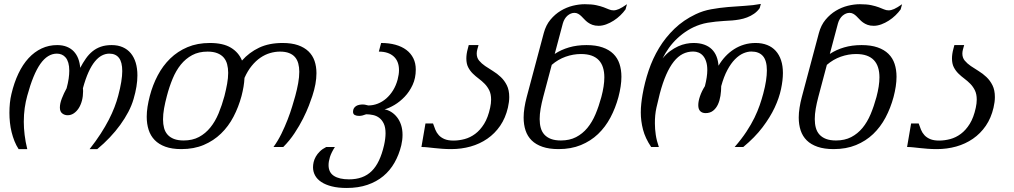

<svg xmlns="http://www.w3.org/2000/svg" viewBox="-20 -748 5162 977"><path d="M401.9 -298.8Q402.4 -294.9 402.6 -291Q402.8 -287.1 402.8 -283.2Q402.8 -258.3 397 -236.1Q391.1 -213.9 380.6 -197.5Q370.1 -181.2 355.7 -171.4Q341.3 -161.6 324.2 -161.6Q308.6 -161.6 296.7 -170.9Q284.7 -180.2 284.7 -200.7Q284.7 -221.2 294.7 -247.1Q304.7 -273 318.9 -298.8Q326.2 -325.7 329.4 -347.9Q332.5 -370.1 332.5 -388.2Q332.5 -411.6 327.7 -428.2Q322.8 -444.8 314.2 -455.1Q305.7 -465.3 294.2 -470.2Q282.7 -475.1 269.6 -475.1Q222.2 -475.1 185.3 -422.9Q148.5 -370.6 118.7 -260.8Q110.4 -231 105.7 -198Q101.1 -165.1 101.1 -128.4Q101.1 -96.2 105.3 -61.8Q109.4 -27.4 118.7 10.7H74.7Q62.5 -7.8 53.7 -29.8Q45 -51.8 39.1 -75.5Q33.2 -99.1 30.6 -124Q27.9 -148.9 27.9 -173.8Q27.9 -199.2 30.3 -223.4Q32.8 -247.6 38.1 -269.5Q51.8 -327.6 73.8 -373.8Q95.7 -419.9 125.5 -452.2Q155.3 -484.4 191.9 -501.5Q228.5 -518.6 271 -518.6Q298.9 -518.6 320.1 -510Q341.3 -501.5 355.7 -486.1Q370.1 -470.7 378.2 -449.5Q386.2 -428.2 388.2 -402.8Q401.9 -428.7 417 -450.2Q432.1 -471.7 450.7 -486.8Q469.3 -502 493.2 -510.3Q517.1 -518.6 548.3 -518.6Q580.1 -518.6 604.5 -507.8Q628.9 -497.1 645.5 -477.1Q662.1 -457 670.7 -428.5Q679.2 -399.9 679.2 -364.3Q679.2 -310.1 659.7 -244.2Q650.4 -211.9 633.1 -178.7Q615.7 -145.5 592 -112.8Q568.4 -80.1 538.8 -48.9Q509.3 -17.6 475.1 10.7H436Q468.3 -30.3 492.2 -67.4Q516.1 -104.5 533.5 -138.2Q550.8 -171.9 562.5 -202.4Q574.2 -232.9 581.5 -260.8Q602.1 -338.4 602.1 -386.2Q602.1 -432.1 585.2 -453.6Q568.4 -475.1 536.1 -475.1Q517.1 -475.1 498.5 -465.6Q480 -456.1 462.9 -435.3Q445.8 -414.6 430.4 -380.9Q415.1 -347.2 401.9 -298.8Z M1209 -259.3Q1193.8 -203.1 1168.2 -154.1Q1142.6 -105 1104.7 -68.4Q1066.9 -31.7 1016.8 -10.5Q966.8 10.7 902.8 10.7Q855 10.7 821.5 -1.5Q788.1 -13.7 767.1 -35.4Q746.1 -57.1 736.3 -87.4Q726.6 -117.7 726.6 -153.8Q726.6 -178.2 730.7 -204.6Q734.9 -231 742.2 -259.3Q756.8 -315.4 782.7 -364.5Q808.6 -413.6 846.2 -450.2Q883.8 -486.8 934.1 -508.1Q984.4 -529.3 1047.9 -529.3Q1115.7 -529.3 1155.3 -505.1Q1194.8 -481 1211.4 -439.9Q1248 -481.4 1298.6 -505.4Q1349.1 -529.3 1418 -529.3Q1463.9 -529.3 1496.3 -518.1Q1528.8 -506.8 1549.8 -486.6Q1570.8 -466.3 1580.6 -438Q1590.3 -409.7 1590.3 -375.5Q1590.3 -349.1 1585 -319.8Q1579.6 -290.5 1569.3 -259.3Q1563.5 -241.2 1551.8 -210.7Q1540 -180.2 1522 -144.3Q1503.9 -108.4 1479 -70.6Q1454.1 -32.7 1421.4 0H1371.6Q1394 -30.8 1411.9 -67.1Q1429.7 -103.5 1443.6 -139.4Q1457.5 -175.3 1467 -207Q1476.6 -238.8 1482.4 -259.3Q1491.7 -293.5 1497.3 -324.7Q1502.9 -356 1502.9 -382.8Q1502.9 -405.8 1497.8 -424.8Q1492.7 -443.8 1481.2 -457.3Q1469.7 -470.7 1450.9 -478Q1432.1 -485.4 1404.8 -485.4Q1379.9 -485.4 1354.5 -478Q1329.1 -470.7 1305.4 -454.6Q1281.7 -438.5 1261 -413.1Q1240.2 -387.7 1224.1 -351.6Q1223.1 -329.6 1219.2 -306.6Q1215.3 -283.7 1209 -259.3ZM1122.1 -259.3Q1130.4 -292 1135.7 -321.5Q1141.1 -351.1 1141.1 -377.4Q1141.1 -401.4 1135.7 -421.4Q1130.4 -441.4 1117.9 -455.6Q1105.5 -469.7 1085.4 -477.5Q1065.4 -485.4 1036.1 -485.4Q991.2 -485.4 958 -467.5Q924.8 -449.7 900.1 -419.2Q875.5 -388.7 858.4 -347.4Q841.3 -306.2 829.1 -259.3Q820.3 -226.6 814.9 -196.5Q809.6 -166.5 809.6 -140.6Q809.6 -116.2 814.9 -96.4Q820.3 -76.7 832.8 -62.7Q845.2 -48.8 865.2 -41Q885.3 -33.2 914.6 -33.2Q959.5 -33.2 992.7 -51Q1025.9 -68.8 1050.5 -99.4Q1075.2 -129.9 1092.3 -171.1Q1109.4 -212.4 1122.1 -259.3Z M2003.4 -343.3Q2006.8 -356.4 2008.5 -368.2Q2010.3 -379.9 2010.3 -391.1Q2010.3 -436.5 1983.2 -460.9Q1956.1 -485.4 1907.7 -485.4L1919.4 -529.3Q1959.5 -529.3 1992.2 -520.3Q2024.9 -511.2 2047.9 -493.9Q2070.8 -476.6 2083.3 -451.4Q2095.7 -426.3 2095.7 -394Q2095.7 -350.6 2079.6 -315.9Q2063.5 -281.2 2039.3 -255.9Q2015.1 -230.5 1987.5 -214.1Q1960 -197.8 1937 -191.4Q1954.6 -188.5 1970.9 -178.2Q1987.3 -168 2000.2 -151.6Q2013.2 -135.3 2020.8 -112.5Q2028.3 -89.8 2028.3 -61.5Q2028.3 -35.6 2022 -8.8Q2010.3 39.6 1987.5 79.6Q1964.8 119.6 1930.4 148.2Q1896 176.8 1849.6 192.6Q1803.2 208.5 1744.1 208.5Q1700.7 208.5 1668.7 200.4Q1636.7 192.4 1615.2 178.2Q1593.8 164.1 1583.3 144.8Q1572.8 125.5 1572.8 103Q1572.8 90.8 1575.9 76.9Q1579.1 63 1586.9 49.1Q1594.7 35.2 1607.7 22.5Q1620.6 9.8 1640.1 0H1684.1Q1666 28.3 1658.9 51Q1651.9 73.7 1651.9 92.3Q1651.9 129.4 1679.2 147Q1706.5 164.6 1755.9 164.6Q1792.5 164.6 1821.3 154.1Q1850.1 143.6 1871.6 122.3Q1893.1 101.1 1908.4 68.6Q1923.8 36.1 1934.1 -8.3Q1941.9 -43 1941.9 -69.8Q1941.9 -99.6 1933.1 -118.4Q1924.3 -137.2 1910.4 -147.9Q1896.5 -158.7 1878.7 -162.6Q1860.8 -166.5 1843.3 -166.5Q1833.5 -162.6 1824.5 -160.4Q1815.4 -158.2 1807.6 -158.2Q1793.9 -158.2 1785.2 -162.8Q1776.4 -167.5 1776.4 -179.2Q1776.4 -189.9 1780.8 -197Q1785.2 -204.1 1792.2 -208.5Q1799.3 -212.9 1808.1 -214.6Q1816.9 -216.3 1825.7 -216.3Q1833.5 -216.3 1840.6 -214.6Q1847.7 -212.9 1854 -211.4Q1878.9 -211.4 1902.1 -220.5Q1925.3 -229.5 1945.1 -246.6Q1964.8 -263.7 1980 -288.1Q1995.1 -312.5 2003.4 -343.3Z M2287.6 -32.7Q2315.4 -32.7 2344 -40.3Q2372.6 -47.9 2397.9 -66.7Q2423.3 -85.4 2443.4 -117.7Q2463.4 -149.9 2474.1 -199.7Q2479 -222.2 2479 -241.2Q2479 -269 2469.7 -288.1Q2460.4 -307.1 2446.3 -321.5Q2432.1 -335.9 2416 -347.9Q2399.9 -359.9 2385.7 -373.8Q2371.6 -387.7 2362.3 -405.8Q2353 -423.8 2353 -450.7Q2353 -461.4 2354.7 -473.6Q2356.4 -485.8 2360.4 -500L2365.2 -518.6H2415L2408.7 -496.1Q2405.8 -484.9 2405.8 -475.6Q2405.8 -454.1 2418 -439.5Q2430.2 -424.8 2448.7 -412.1Q2467.3 -399.4 2488.5 -386.5Q2509.8 -373.5 2528.3 -356Q2546.9 -338.4 2559.1 -314Q2571.3 -289.6 2571.3 -253.9Q2571.3 -241.7 2569.6 -228.5Q2567.9 -215.3 2564.5 -200.2Q2552.2 -147.5 2525.1 -107.9Q2498 -68.4 2459.7 -42Q2421.4 -15.6 2374.5 -2.4Q2327.6 10.7 2275.9 10.7Q2250.5 10.7 2229.2 9Q2208 7.3 2189.7 5.4Q2171.4 3.4 2155.5 1.7Q2139.6 0 2124.5 0L2145 -119.6H2183.6Q2189 -103.5 2195.3 -87.9Q2201.7 -72.3 2212.9 -60.1Q2224.1 -47.9 2241.9 -40.3Q2259.8 -32.7 2287.6 -32.7Z M2747.1 -580.1Q2757.8 -620.1 2781 -647.9Q2804.2 -675.8 2833.5 -693.4Q2862.8 -710.9 2894.8 -718.8Q2926.8 -726.6 2955.6 -726.6Q2990.7 -726.6 3013.4 -721.7Q3036.1 -716.8 3051.8 -710.9Q3067.4 -705.1 3078.6 -700.2Q3089.8 -695.3 3102.1 -695.3Q3114.3 -695.3 3129.9 -702.1Q3145.5 -709 3170.4 -726.6L3163.1 -700.2Q3151.9 -684.6 3136.5 -669.7Q3121.1 -654.8 3102.8 -643.1Q3084.5 -631.3 3064.7 -624Q3044.9 -616.7 3025.9 -616.7Q3007.8 -616.7 2994.6 -621.6Q2981.4 -626.5 2971.4 -633.8Q2961.4 -641.1 2953.6 -649.7Q2945.8 -658.2 2938.2 -665.5Q2930.7 -672.9 2922.1 -677.7Q2913.6 -682.6 2902.8 -682.6Q2894 -682.6 2885 -679Q2876 -675.3 2867.9 -668.5Q2859.9 -661.6 2853.8 -651.6Q2847.7 -641.6 2844.2 -629.4L2802.7 -473.6Q2835.4 -495.1 2875.5 -506.8Q2915.5 -518.6 2964.4 -518.6Q3012.2 -518.6 3045.9 -506.8Q3079.6 -495.1 3101.1 -473.9Q3122.6 -452.6 3132.3 -423.1Q3142.1 -393.6 3142.1 -357.4Q3142.1 -334 3138.2 -308.1Q3134.3 -282.2 3127 -254.4Q3111.8 -198.2 3086.2 -149.9Q3060.5 -101.6 3023.2 -65.9Q2985.8 -30.3 2935.8 -9.8Q2885.7 10.7 2822.3 10.7Q2774.4 10.7 2740.5 -1Q2706.5 -12.7 2685.3 -33.7Q2664.1 -54.7 2654.3 -84.2Q2644.5 -113.8 2644.5 -149.9Q2644.5 -173.8 2648.7 -200.2Q2652.8 -226.6 2660.2 -254.4ZM3040 -254.4Q3047.4 -282.2 3051.3 -307.4Q3055.2 -332.5 3055.2 -354.5Q3055.2 -382.3 3048.3 -404.3Q3041.5 -426.3 3027.1 -441.7Q3012.7 -457 2990.2 -465.1Q2967.8 -473.1 2936 -473.1Q2897 -473.1 2858.4 -459.5Q2819.8 -445.8 2787.6 -418L2744.1 -254.4Q2735.8 -223.1 2731 -195.1Q2726.1 -167 2726.1 -142.1Q2726.1 -117.2 2731.7 -97.2Q2737.3 -77.1 2750.2 -63Q2763.2 -48.8 2783.7 -41Q2804.2 -33.2 2834 -33.2Q2878.4 -33.2 2911.4 -50.3Q2944.3 -67.4 2968.8 -96.9Q2993.2 -126.5 3010.3 -167Q3027.3 -207.5 3040 -254.4Z M3845.7 -706.5Q3833.5 -689.5 3816.9 -678Q3800.3 -666.5 3781.5 -659.4Q3762.7 -652.3 3743.4 -648.9Q3724.1 -645.5 3706.5 -644Q3685.5 -642.6 3664.3 -641.4Q3643.1 -640.1 3622.1 -637.9Q3601.1 -635.7 3581.1 -632.3Q3561 -628.9 3542 -622.6Q3509.3 -611.8 3480.5 -594Q3451.7 -576.2 3427.5 -553.7Q3403.3 -531.2 3384.3 -504.9Q3365.2 -478.5 3351.6 -450.7Q3369.6 -473.1 3389.9 -488Q3410.2 -502.9 3430.7 -512.2Q3451.2 -521.5 3471.2 -525.4Q3491.2 -529.3 3508.8 -529.3Q3540 -529.3 3563.2 -521Q3586.4 -512.7 3602.1 -497.3Q3617.7 -481.9 3626 -460.7Q3634.3 -439.5 3636.2 -413.6Q3651.4 -439.5 3671.1 -460.7Q3690.9 -481.9 3714.8 -497.3Q3738.8 -512.7 3766.4 -521Q3793.9 -529.3 3825.2 -529.3Q3857.9 -529.3 3883.8 -519Q3909.7 -508.8 3927.5 -489Q3945.3 -469.2 3954.6 -440.9Q3963.9 -412.6 3963.9 -376.5Q3963.9 -339.8 3954.3 -294.7Q3944.8 -249.5 3921.9 -200.4Q3898.9 -151.4 3860.1 -100.1Q3821.3 -48.8 3762.2 0H3718.3Q3753.9 -41 3778.3 -78.1Q3802.7 -115.2 3819.1 -148.9Q3835.4 -182.6 3845.9 -213.1Q3856.4 -243.7 3863.8 -271.5Q3873.5 -307.6 3877.9 -336.9Q3882.3 -366.2 3882.3 -389.6Q3882.3 -439.5 3862.3 -462.6Q3842.3 -485.8 3803.2 -485.8Q3783.7 -485.8 3762.2 -476.6Q3740.7 -467.3 3720 -446.3Q3699.2 -425.3 3681.2 -391.6Q3663.1 -357.9 3649.9 -309.6Q3649.9 -284.7 3646 -260.3Q3642.1 -235.8 3633.1 -216.3Q3624 -196.8 3608.6 -184.6Q3593.3 -172.4 3570.3 -172.4Q3553.7 -172.4 3543.5 -182.1Q3533.2 -191.9 3533.2 -212.9Q3533.2 -232.9 3542 -258.5Q3550.8 -284.2 3566.9 -309.6Q3579.1 -356.9 3579.1 -391.6Q3579.1 -417 3573.2 -434.8Q3567.4 -452.6 3557.6 -463.9Q3547.9 -475.1 3534.9 -480.5Q3522 -485.8 3507.3 -485.8Q3478.5 -485.8 3454.1 -473.4Q3429.7 -460.9 3408.7 -434.6Q3387.7 -408.2 3369.9 -367.7Q3352.1 -327.1 3337.4 -271.5Q3328.6 -237.8 3320.3 -200.2Q3312 -162.6 3312.5 -119.6Q3312.5 -91.8 3316.9 -62Q3321.3 -32.2 3332.5 0H3293.5Q3263.2 -44.9 3252 -88.6Q3240.7 -132.3 3240.7 -175.8Q3240.7 -198.7 3243.2 -221.2Q3245.6 -243.7 3249.5 -266.1Q3260.3 -328.6 3280.8 -389.4Q3301.3 -450.2 3333.7 -503.9Q3366.2 -557.6 3412.1 -601.8Q3458 -646 3519.5 -675.3Q3557.1 -693.4 3599.1 -700.9Q3641.1 -708.5 3684.3 -712.2Q3727.5 -715.8 3770 -718.3Q3812.5 -720.7 3851.6 -728Z M4147 -580.1Q4157.7 -620.1 4180.9 -647.9Q4204.1 -675.8 4233.4 -693.4Q4262.7 -710.9 4294.7 -718.8Q4326.7 -726.6 4355.5 -726.6Q4390.6 -726.6 4413.3 -721.7Q4436 -716.8 4451.7 -710.9Q4467.3 -705.1 4478.5 -700.2Q4489.7 -695.3 4502 -695.3Q4514.2 -695.3 4529.8 -702.1Q4545.4 -709 4570.3 -726.6L4563 -700.2Q4551.8 -684.6 4536.4 -669.7Q4521 -654.8 4502.7 -643.1Q4484.4 -631.3 4464.6 -624Q4444.8 -616.7 4425.8 -616.7Q4407.7 -616.7 4394.5 -621.6Q4381.3 -626.5 4371.3 -633.8Q4361.3 -641.1 4353.5 -649.7Q4345.7 -658.2 4338.1 -665.5Q4330.6 -672.9 4322 -677.7Q4313.5 -682.6 4302.7 -682.6Q4293.9 -682.6 4284.9 -679Q4275.9 -675.3 4267.8 -668.5Q4259.8 -661.6 4253.7 -651.6Q4247.6 -641.6 4244.1 -629.4L4202.6 -473.6Q4235.4 -495.1 4275.4 -506.8Q4315.4 -518.6 4364.3 -518.6Q4412.1 -518.6 4445.8 -506.8Q4479.5 -495.1 4501 -473.9Q4522.5 -452.6 4532.2 -423.1Q4542 -393.6 4542 -357.4Q4542 -334 4538.1 -308.1Q4534.2 -282.2 4526.9 -254.4Q4511.7 -198.2 4486.1 -149.9Q4460.4 -101.6 4423.1 -65.9Q4385.7 -30.3 4335.7 -9.8Q4285.6 10.7 4222.2 10.7Q4174.3 10.7 4140.4 -1Q4106.4 -12.7 4085.2 -33.7Q4064 -54.7 4054.2 -84.2Q4044.4 -113.8 4044.4 -149.9Q4044.4 -173.8 4048.6 -200.2Q4052.7 -226.6 4060.1 -254.4ZM4439.9 -254.4Q4447.3 -282.2 4451.2 -307.4Q4455.1 -332.5 4455.1 -354.5Q4455.1 -382.3 4448.2 -404.3Q4441.4 -426.3 4427 -441.7Q4412.6 -457 4390.1 -465.1Q4367.7 -473.1 4335.9 -473.1Q4296.9 -473.1 4258.3 -459.5Q4219.7 -445.8 4187.5 -418L4144 -254.4Q4135.7 -223.1 4130.9 -195.1Q4126 -167 4126 -142.1Q4126 -117.2 4131.6 -97.2Q4137.2 -77.1 4150.1 -63Q4163.1 -48.8 4183.6 -41Q4204.1 -33.2 4233.9 -33.2Q4278.3 -33.2 4311.3 -50.3Q4344.2 -67.4 4368.7 -96.9Q4393.1 -126.5 4410.2 -167Q4427.2 -207.5 4439.9 -254.4Z M4758.8 -32.7Q4786.6 -32.7 4815.2 -40.3Q4843.8 -47.9 4869.1 -66.7Q4894.5 -85.4 4914.6 -117.7Q4934.6 -149.9 4945.3 -199.7Q4950.2 -222.2 4950.2 -241.2Q4950.2 -269 4940.9 -288.1Q4931.6 -307.1 4917.5 -321.5Q4903.3 -335.9 4887.2 -347.9Q4871.1 -359.9 4856.9 -373.8Q4842.8 -387.7 4833.5 -405.8Q4824.2 -423.8 4824.2 -450.7Q4824.2 -461.4 4825.9 -473.6Q4827.6 -485.8 4831.5 -500L4836.4 -518.6H4886.2L4879.9 -496.1Q4877 -484.9 4877 -475.6Q4877 -454.1 4889.2 -439.5Q4901.4 -424.8 4919.9 -412.1Q4938.5 -399.4 4959.7 -386.5Q4981 -373.5 4999.5 -356Q5018.1 -338.4 5030.3 -314Q5042.5 -289.6 5042.5 -253.9Q5042.5 -241.7 5040.8 -228.5Q5039.1 -215.3 5035.6 -200.2Q5023.4 -147.5 4996.3 -107.9Q4969.2 -68.4 4930.9 -42Q4892.6 -15.6 4845.7 -2.4Q4798.8 10.7 4747.1 10.7Q4721.7 10.7 4700.4 9Q4679.2 7.3 4660.9 5.4Q4642.6 3.4 4626.7 1.7Q4610.8 0 4595.7 0L4616.2 -119.6H4654.8Q4660.2 -103.5 4666.5 -87.9Q4672.9 -72.3 4684.1 -60.1Q4695.3 -47.9 4713.1 -40.3Q4731 -32.7 4758.8 -32.7Z"/></svg>

Font: Arian AMU Serif
Style: Italic
Weight: 400
Italic angle: -15°
Designer: Ruben Hakobyan (Tarumian)
Foundry: Ruben Hakobyan (Tarumian)
Version: Version 1.002